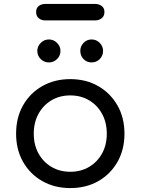

<svg xmlns="http://www.w3.org/2000/svg" viewBox="-20 -954 716 978"><path d="M338 4Q258 4 195.5 -31.5Q133 -67 97.5 -129.5Q62 -192 62 -273Q62 -355 97.5 -417.5Q133 -480 195.5 -515.5Q258 -551 338 -551Q418 -551 480 -515.5Q542 -480 578 -417.5Q614 -355 614 -273Q614 -192 578.5 -129.5Q543 -67 481 -31.5Q419 4 338 4ZM338 -79Q392 -79 434 -104Q476 -129 500 -172.5Q524 -216 524 -273Q524 -330 500 -374Q476 -418 434 -443Q392 -468 338 -468Q284 -468 242 -443Q200 -418 176 -374Q152 -330 152 -273Q152 -216 176 -172.5Q200 -129 242 -104Q284 -79 338 -79ZM229 -636Q205 -636 187.5 -653Q170 -670 170 -695Q170 -718 187.5 -735.5Q205 -753 229 -753Q253 -753 270.5 -735.5Q288 -718 288 -695Q288 -670 270.5 -653Q253 -636 229 -636ZM447 -636Q422 -636 405.5 -653Q389 -670 389 -695Q389 -718 405.5 -735.5Q422 -753 447 -753Q471 -753 488 -735.5Q505 -718 505 -695Q505 -670 488 -653Q471 -636 447 -636ZM211 -850Q191 -850 177.5 -861Q164 -872 164 -893Q164 -913 177.5 -923.5Q191 -934 211 -934H464Q484 -934 498 -923.5Q512 -913 512 -893Q512 -872 498 -861Q484 -850 464 -850Z"/></svg>

Font: Comfortaa SemiBold
Style: Regular
Weight: 600
Designer: Johan Aakerlund
Foundry: Johan Aakerlund
Version: Version 3.104; ttfautohint (v1.8.1.43-b0c9)